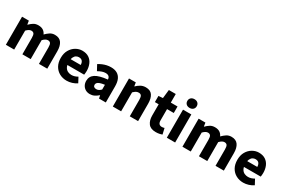

<svg xmlns="http://www.w3.org/2000/svg" viewBox="90 -1825 4317 2940"><g transform="rotate(30 2248.5 -355.5)"><path d="M65 0V-496H185L195 -432H199Q229 -463 264.5 -485.5Q300 -508 349 -508Q402 -508 435 -486.5Q468 -465 486 -425Q519 -459 556 -483.5Q593 -508 642 -508Q723 -508 760 -454.5Q797 -401 797 -308V0H650V-289Q650 -343 635.5 -363Q621 -383 589 -383Q570 -383 549 -371.5Q528 -360 504 -335V0H357V-289Q357 -343 342.5 -363Q328 -383 296 -383Q258 -383 212 -335V0Z M1144 12Q1073 12 1016 -19Q959 -50 926 -108Q893 -166 893 -248Q893 -329 926.5 -387Q960 -445 1014 -476.5Q1068 -508 1127 -508Q1198 -508 1245 -476.5Q1292 -445 1315 -391Q1338 -337 1338 -270Q1338 -251 1336 -232.5Q1334 -214 1332 -203H1007L1005 -305H1212Q1212 -344 1193 -369.5Q1174 -395 1130 -395Q1106 -395 1083 -382Q1060 -369 1045 -337Q1030 -305 1031 -248Q1032 -192 1051.5 -160Q1071 -128 1101 -114.5Q1131 -101 1164 -101Q1193 -101 1219.5 -109.5Q1246 -118 1272 -133L1320 -43Q1283 -17 1236 -2.5Q1189 12 1144 12Z M1554 12Q1509 12 1475.5 -8Q1442 -28 1424 -62Q1406 -96 1406 -138Q1406 -218 1472 -261.5Q1538 -305 1685 -320Q1684 -342 1675.5 -357.5Q1667 -373 1650 -381.5Q1633 -390 1607 -390Q1576 -390 1544 -379Q1512 -368 1475 -347L1423 -443Q1455 -463 1489 -477.5Q1523 -492 1559.5 -500Q1596 -508 1635 -508Q1699 -508 1742.5 -483.5Q1786 -459 1809 -409.5Q1832 -360 1832 -283V0H1712L1702 -51H1698Q1666 -23 1631 -5.5Q1596 12 1554 12ZM1603 -103Q1628 -103 1647 -114Q1666 -125 1685 -144V-228Q1633 -221 1602.5 -210Q1572 -199 1559.5 -183.5Q1547 -168 1547 -149Q1547 -126 1562.5 -114.5Q1578 -103 1603 -103Z M1956 0V-496H2076L2086 -433H2090Q2121 -464 2160 -486Q2199 -508 2249 -508Q2331 -508 2367 -454.5Q2403 -401 2403 -308V0H2256V-289Q2256 -343 2241.5 -363Q2227 -383 2195 -383Q2167 -383 2147 -370.5Q2127 -358 2103 -335V0Z M2719 11Q2627 11 2587 -42.5Q2547 -96 2547 -181V-381H2480V-490L2556 -496L2573 -648H2695V-496H2814V-381H2695V-183Q2695 -141 2712.5 -122.5Q2730 -104 2759 -104Q2771 -104 2783 -106Q2795 -108 2806 -112L2830 -9Q2811 -1 2782.5 5Q2754 11 2719 11Z M2911 0V-496H3058V0ZM2984 -569Q2947 -569 2924 -590Q2901 -611 2901 -646Q2901 -681 2924 -702Q2947 -723 2984 -723Q3021 -723 3044 -702Q3067 -681 3067 -646Q3067 -611 3044 -590Q3021 -569 2984 -569Z M3187 0V-496H3307L3317 -432H3321Q3351 -463 3386.5 -485.5Q3422 -508 3471 -508Q3524 -508 3557 -486.5Q3590 -465 3608 -425Q3641 -459 3678 -483.5Q3715 -508 3764 -508Q3845 -508 3882 -454.5Q3919 -401 3919 -308V0H3772V-289Q3772 -343 3757.5 -363Q3743 -383 3711 -383Q3692 -383 3671 -371.5Q3650 -360 3626 -335V0H3479V-289Q3479 -343 3464.5 -363Q3450 -383 3418 -383Q3380 -383 3334 -335V0Z M4266 12Q4195 12 4138 -19Q4081 -50 4048 -108Q4015 -166 4015 -248Q4015 -329 4048.5 -387Q4082 -445 4136 -476.5Q4190 -508 4249 -508Q4320 -508 4367 -476.5Q4414 -445 4437 -391Q4460 -337 4460 -270Q4460 -251 4458 -232.5Q4456 -214 4454 -203H4129L4127 -305H4334Q4334 -344 4315 -369.5Q4296 -395 4252 -395Q4228 -395 4205 -382Q4182 -369 4167 -337Q4152 -305 4153 -248Q4154 -192 4173.5 -160Q4193 -128 4223 -114.5Q4253 -101 4286 -101Q4315 -101 4341.5 -109.5Q4368 -118 4394 -133L4442 -43Q4405 -17 4358 -2.5Q4311 12 4266 12Z"/></g></svg>

Font: Source Sans 3 ExtraLight
Style: Bold
Weight: 700
Version: Version 3.052;hotconv 1.1.0;makeotfexe 2.6.0